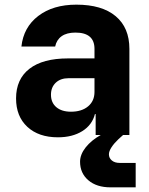

<svg xmlns="http://www.w3.org/2000/svg" viewBox="-20 -580 640 825"><path d="M563 120V225H455Q395 225 359.5 194.5Q324 164 324 115Q324 84 348 53.5Q372 23 413 0H391V-90H388Q376 -43 333.5 -16.5Q291 10 229 10Q146 10 97.5 -35Q49 -80 49 -157Q49 -240 106.5 -284.5Q164 -329 272 -329H386V-370Q386 -440 304 -440Q267 -440 245 -424.5Q223 -409 217 -380H72Q81 -463 144.5 -511.5Q208 -560 308 -560Q418 -560 477 -510.5Q536 -461 536 -370V0H509L489 18Q470 36 459 53Q448 70 448 83Q448 99 460.5 109.5Q473 120 494 120ZM386 -185V-244H275Q240 -244 219.5 -224.5Q199 -205 199 -173Q199 -139 222 -119.5Q245 -100 285 -100Q331 -100 358.5 -123Q386 -146 386 -185Z"/></svg>

Font: JetBrains Mono Extra Bold
Style: Regular
Weight: 800
Monospace: yes
Designer: Philipp Nurullin, Konstantin Bulenkov
Foundry: JetBrains
Version: 2.002